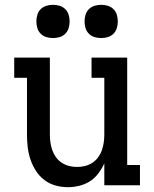

<svg xmlns="http://www.w3.org/2000/svg" viewBox="-20 -769 640 797"><path d="M262 8Q236 8 210.5 1Q185 -6 164 -22Q143 -38 129 -60Q115 -82 106.5 -107Q98 -132 95 -158Q92 -184 92 -210V-446H39V-530H187V-210Q187 -193 189.5 -176.5Q192 -160 197.5 -144.5Q203 -129 213 -115.5Q223 -102 237 -93Q251 -84 267 -80Q283 -76 300 -76Q317 -76 333 -80Q349 -84 363 -93Q377 -102 387 -115.5Q397 -129 402.5 -144.5Q408 -160 410.5 -176.5Q413 -193 413 -210V-446H360V-530H508V-84H561V0H413V-91Q403 -69 388.5 -49.5Q374 -30 354 -17Q334 -4 310 2Q286 8 262 8ZM400 -611Q386 -611 372.5 -615Q359 -619 349 -629Q339 -639 335 -652.5Q331 -666 331 -680Q331 -694 335 -707.5Q339 -721 349 -731Q359 -741 372.5 -745Q386 -749 400 -749Q414 -749 427.5 -745Q441 -741 451 -731Q461 -721 465 -707.5Q469 -694 469 -680Q469 -666 465 -652.5Q461 -639 451 -629Q441 -619 427.5 -615Q414 -611 400 -611ZM200 -611Q186 -611 172.5 -615Q159 -619 149 -629Q139 -639 135 -652.5Q131 -666 131 -680Q131 -694 135 -707.5Q139 -721 149 -731Q159 -741 172.5 -745Q186 -749 200 -749Q214 -749 227.5 -745Q241 -741 251 -731Q261 -721 265 -707.5Q269 -694 269 -680Q269 -666 265 -652.5Q261 -639 251 -629Q241 -619 227.5 -615Q214 -611 200 -611Z"/></svg>

Font: Iosevka Curly Slab MdEx
Style: Regular
Weight: 500
Width: 7
Monospace: yes
Designer: Belleve Invis
Foundry: Belleve Invis
Version: Version 11.1.0; ttfautohint (v1.8.3)